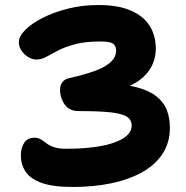

<svg xmlns="http://www.w3.org/2000/svg" viewBox="-20 -732 740 764"><path d="M269 12Q190 12 145 -4.5Q100 -21 81.5 -49.5Q63 -78 63 -113Q63 -143 76 -163.5Q89 -184 117 -184Q132 -184 142.5 -177.5Q153 -171 164.5 -162Q176 -153 194.5 -146.5Q213 -140 245 -140Q322 -140 380 -150.5Q438 -161 471 -182Q504 -203 504 -233Q504 -255 485 -267.5Q466 -280 420 -285Q374 -290 293 -290Q256 -290 237.5 -316Q219 -342 219 -375Q219 -393 228.5 -405.5Q238 -418 259 -422Q317 -435 358 -450Q399 -465 420.5 -485Q442 -505 442 -530Q442 -544 435.5 -552.5Q429 -561 415.5 -564Q402 -567 381 -567Q319 -567 278.5 -556Q238 -545 211 -531Q184 -517 164.5 -506Q145 -495 124 -495Q110 -495 94 -504Q78 -513 66.5 -529Q55 -545 55 -565Q55 -587 80 -612.5Q105 -638 149 -660.5Q193 -683 250 -697.5Q307 -712 372 -712Q449 -712 499.5 -690.5Q550 -669 575 -630Q600 -591 600 -538Q600 -511 590.5 -484.5Q581 -458 559 -434Q537 -410 498.5 -391.5Q460 -373 402 -364L397 -398Q473 -398 523 -385Q573 -372 602.5 -348.5Q632 -325 644 -293.5Q656 -262 656 -224Q656 -164 626.5 -119.5Q597 -75 544.5 -46Q492 -17 422 -2.5Q352 12 269 12Z"/></svg>

Font: Shantell Sans Light
Style: Bold
Weight: 700
Version: Version 1.011;[c5ecc13dd]